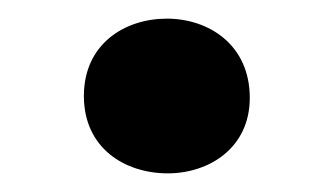

<svg xmlns="http://www.w3.org/2000/svg" viewBox="-20 -171 360 206"><path d="M160 15C204 15 248 -12 248 -66C248 -123 204 -151 159 -151C114 -151 70 -124 70 -68C70 -12 114 15 160 15Z"/></svg>

Font: Sprat Condensed Black
Style: Regular
Weight: 900
Designer: Ethan Nakache
Foundry: Collletttivo
Version: Version 2.000;Glyphs 3.2 (3217)